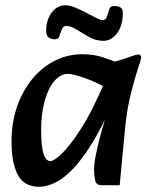

<svg xmlns="http://www.w3.org/2000/svg" viewBox="-20 -697 574 733"><path d="M128 16Q72 16 48 -29.5Q24 -75 24 -157Q24 -230 45.5 -291Q67 -352 104 -396.5Q141 -441 190 -465.5Q239 -490 294 -490Q337 -490 372.5 -478.5Q408 -467 433 -455L404 -350Q377 -368 343.5 -383Q310 -398 281.5 -406.5Q253 -415 239 -415Q211 -415 187.5 -387.5Q164 -360 150.5 -311.5Q137 -263 137 -200Q137 -142 145.5 -112Q154 -82 173 -82Q186 -82 217 -111.5Q248 -141 292 -210Q336 -279 385 -397L413 -308Q359 -188 310 -117Q261 -46 216 -15Q171 16 128 16ZM367 10Q347 10 343 -9.5Q339 -29 339 -51Q339 -68 343.5 -93Q348 -118 355 -147Q362 -176 370 -204L392 -279L363 -305L387 -456Q419 -461 443.5 -469Q468 -477 484.5 -483Q501 -489 508 -489Q519 -489 519 -477Q519 -472 506.5 -434.5Q494 -397 479.5 -339Q465 -281 458 -213L437 10ZM156 -581Q156 -605 165 -627Q174 -649 190.5 -663Q207 -677 230 -677Q245 -677 266 -668.5Q287 -660 308.5 -648.5Q330 -637 347 -628.5Q364 -620 372 -620Q382 -620 386.5 -630Q391 -640 395 -655Q398 -666 402 -670Q406 -674 414 -674Q431 -674 440 -668.5Q449 -663 449 -646Q449 -617 439.5 -593Q430 -569 413 -555Q396 -541 375 -541Q347 -541 321.5 -555Q296 -569 273.5 -583.5Q251 -598 232 -598Q225 -598 219.5 -590.5Q214 -583 209 -566Q206 -555 201.5 -551Q197 -547 188 -547Q177 -547 166.5 -553.5Q156 -560 156 -581Z"/></svg>

Font: Alkatra
Style: Regular
Weight: 400
Designer: Suman Bhandary
Version: Version 1.100;gftools[0.9.22]